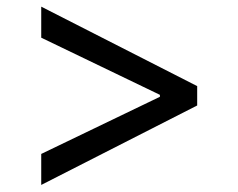

<svg xmlns="http://www.w3.org/2000/svg" viewBox="-20 -565 699 563"><path d="M558.2 -255.7V-312.5L100.9 -545.5V-454.5L448.9 -286.9V-281.2L100.9 -113.6V-22.7Z"/></svg>

Font: Margiela Sans
Style: Regular
Weight: 400
Designer: Stefan Endress, Andreas Faust
Version: Version 1.100;FEAKit 1.0